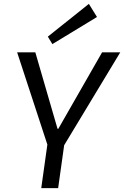

<svg xmlns="http://www.w3.org/2000/svg" viewBox="-20 -970 640 990"><path d="M68.4 -700H162.2L276.7 -305.8H280.6L506.3 -700H600L310.6 -220.8H225.4ZM230.2 -267.3H317.3L279.8 0H192.7ZM480.1 -882.4 250.1 -742.6 226.7 -781.1 438.2 -950Z"/></svg>

Font: Pathway Extreme 8pt Thin 12pt
Style: Italic
Weight: 100
Italic angle: -8°
Version: Version 1.001;gftools[0.9.26]